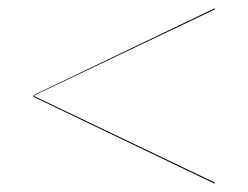

<svg xmlns="http://www.w3.org/2000/svg" viewBox="-20 -620 600 465"><path d="M60 -386V-389L500 -600V-597L61 -388L500 -178V-175Z"/></svg>

Font: Bodoni* 72
Style: Regular
Weight: 400
Version: Version 1.003